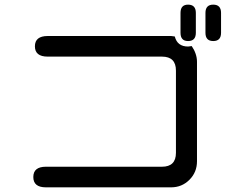

<svg xmlns="http://www.w3.org/2000/svg" viewBox="-20 -804 1040 819"><path d="M122.1 -48.8Q122.1 -92.8 175.8 -92.8H670.9Q730.5 -92.8 730.5 -152.3V-502.9Q730.5 -562.5 670.9 -562.5H183.6Q128.9 -562.5 128.9 -606.4Q128.9 -650.4 183.6 -650.4H710L725.6 -648.4Q736.3 -605.5 782.2 -605.5L797.9 -607.4Q820.3 -574.2 820.3 -540V-116.2Q820.3 -69.3 788.1 -37.1Q755.9 -4.9 710 -4.9H175.8Q122.1 -4.9 122.1 -48.8ZM750 -664.1V-749Q750 -784.2 782.2 -784.2Q815.4 -784.2 815.4 -749V-664.1Q815.4 -628.9 782.2 -628.9Q750 -628.9 750 -664.1ZM856.4 -664.1V-749Q856.4 -784.2 889.6 -784.2Q922.9 -784.2 922.9 -749V-664.1Q922.9 -628.9 889.6 -628.9Q856.4 -628.9 856.4 -664.1Z"/></svg>

Font: jf-openhuninn-2.1
Style: Regular
Weight: 400
Designer: [Kosugi Maru]
Designed by MOTOYA      

[Varela Round]
Joe Prince (Latin component); Avraham Cornfeld (Hebrew component)
Foundry: justfont Co., Ltd.
Version: 2.1